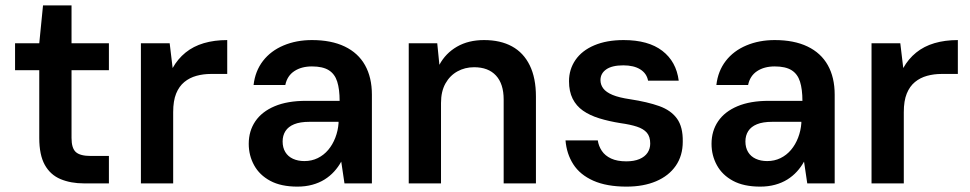

<svg xmlns="http://www.w3.org/2000/svg" viewBox="-20 -682 3607 714"><path d="M293 0Q243 0 205 -16Q167 -32 146.5 -69Q126 -106 126 -169V-421H36V-521H126L140 -662H246V-521H385V-421H246V-169Q246 -131 262 -116.5Q278 -102 318 -102H385V0Z M504 0V-521H611L622 -429Q641 -463 670 -486.5Q699 -510 738 -521.5Q777 -533 825 -533V-407H764Q736 -407 710.5 -400Q685 -393 665.5 -377Q646 -361 635 -334Q624 -307 624 -265V0Z M1086 12Q1025 12 985 -9.5Q945 -31 925 -67.5Q905 -104 905 -147Q905 -195 929.5 -231Q954 -267 1001.5 -287Q1049 -307 1118 -307H1243Q1243 -350 1234 -378.5Q1225 -407 1202.5 -421Q1180 -435 1140 -435Q1101 -435 1074.5 -417.5Q1048 -400 1041 -366H923Q929 -418 958 -455.5Q987 -493 1034.5 -513Q1082 -533 1140 -533Q1212 -533 1262 -509Q1312 -485 1337.5 -439.5Q1363 -394 1363 -330V0H1261L1249 -81Q1238 -61 1222.5 -44Q1207 -27 1187 -14.5Q1167 -2 1141.5 5Q1116 12 1086 12ZM1112 -83Q1139 -83 1161.5 -94Q1184 -105 1200.5 -124.5Q1217 -144 1227 -170Q1237 -196 1239 -224V-229H1131Q1096 -229 1074 -220Q1052 -211 1041.5 -194.5Q1031 -178 1031 -156Q1031 -133 1041 -116.5Q1051 -100 1069.5 -91.5Q1088 -83 1112 -83Z M1500 0V-521H1606L1614 -441Q1637 -484 1679.5 -508.5Q1722 -533 1780 -533Q1841 -533 1884 -509.5Q1927 -486 1950 -439Q1973 -392 1973 -323V0H1853V-312Q1853 -370 1824.5 -401Q1796 -432 1743 -432Q1709 -432 1681 -416.5Q1653 -401 1636.5 -371.5Q1620 -342 1620 -299V0Z M2310 12Q2236 12 2186.5 -10Q2137 -32 2112 -71Q2087 -110 2083 -160H2203Q2206 -139 2218 -121Q2230 -103 2252.5 -92.5Q2275 -82 2309 -82Q2338 -82 2358 -90.5Q2378 -99 2388 -114Q2398 -129 2398 -148Q2398 -174 2385.5 -188.5Q2373 -203 2348.5 -211Q2324 -219 2288 -224Q2244 -231 2208.5 -242Q2173 -253 2148 -270.5Q2123 -288 2109.5 -315Q2096 -342 2096 -380Q2096 -424 2120 -459Q2144 -494 2190 -513.5Q2236 -533 2299 -533Q2391 -533 2443 -493Q2495 -453 2504 -382H2390Q2385 -409 2361 -424Q2337 -439 2298 -439Q2256 -439 2234.5 -424Q2213 -409 2213 -384Q2213 -367 2223.5 -353Q2234 -339 2258 -329Q2282 -319 2323 -313Q2388 -303 2431.5 -287.5Q2475 -272 2497.5 -241Q2520 -210 2519 -155Q2519 -103 2493 -65.5Q2467 -28 2420 -8Q2373 12 2310 12Z M2807 12Q2746 12 2706 -9.5Q2666 -31 2646 -67.5Q2626 -104 2626 -147Q2626 -195 2650.5 -231Q2675 -267 2722.5 -287Q2770 -307 2839 -307H2964Q2964 -350 2955 -378.5Q2946 -407 2923.5 -421Q2901 -435 2861 -435Q2822 -435 2795.5 -417.5Q2769 -400 2762 -366H2644Q2650 -418 2679 -455.5Q2708 -493 2755.5 -513Q2803 -533 2861 -533Q2933 -533 2983 -509Q3033 -485 3058.5 -439.5Q3084 -394 3084 -330V0H2982L2970 -81Q2959 -61 2943.5 -44Q2928 -27 2908 -14.5Q2888 -2 2862.5 5Q2837 12 2807 12ZM2833 -83Q2860 -83 2882.5 -94Q2905 -105 2921.5 -124.5Q2938 -144 2948 -170Q2958 -196 2960 -224V-229H2852Q2817 -229 2795 -220Q2773 -211 2762.5 -194.5Q2752 -178 2752 -156Q2752 -133 2762 -116.5Q2772 -100 2790.5 -91.5Q2809 -83 2833 -83Z M3221 0V-521H3328L3339 -429Q3358 -463 3387 -486.5Q3416 -510 3455 -521.5Q3494 -533 3542 -533V-407H3481Q3453 -407 3427.5 -400Q3402 -393 3382.5 -377Q3363 -361 3352 -334Q3341 -307 3341 -265V0Z"/></svg>

Font: DM Sans 10pt SemiBold
Style: Regular
Weight: 600
Version: Version 4.004;gftools[0.9.30]